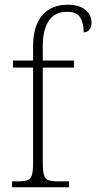

<svg xmlns="http://www.w3.org/2000/svg" viewBox="-20 -792 407 812"><path d="M31 0V-25H55Q81 -25 95 -29.5Q109 -34 114.5 -50.5Q120 -67 120 -103V-506H35V-536H120V-597Q120 -682 158.5 -727Q197 -772 266 -772Q315 -772 341 -750.5Q367 -729 367 -698Q367 -677 357.5 -666Q348 -655 334 -655Q334 -692 320 -717Q306 -742 263 -742Q211 -742 186 -703.5Q161 -665 161 -599V-536H293V-506H161V-103Q161 -67 166.5 -50.5Q172 -34 186 -29.5Q200 -25 227 -25H272V0Z"/></svg>

Font: Noto Serif Georgian SemiCondensed ExtraLight
Style: Regular
Weight: 200
Width: 4
Designer: Monotype Design Team, Akaki Razmadze
Foundry: Google LLC
Version: Version 2.003; ttfautohint (v1.8.4.7-5d5b)